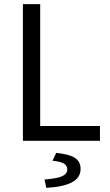

<svg xmlns="http://www.w3.org/2000/svg" viewBox="-20 -676 526 922"><path d="M90 0V-656H173V-71H460V0ZM202 226 194 186Q257 181 280 169.5Q303 158 303 138Q303 118 285 108.5Q267 99 232 96L250 58Q315 65 341 83Q367 101 367 135Q367 178 324.5 200Q282 222 202 226Z"/></svg>

Font: .
Style: 
Weight: 400
Designer: Paul D. Hunt, Dalton Maag
Foundry: Dalton Maag Ltd
Version: Version 1.200